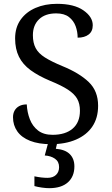

<svg xmlns="http://www.w3.org/2000/svg" viewBox="-20 -744 584 1004"><path d="M247 10Q182 10 137.5 -7.5Q93 -25 70.5 -57Q48 -89 48 -131Q48 -151 56.5 -166Q65 -181 81 -189.5Q97 -198 120 -198Q122 -157 136 -120.5Q150 -84 179 -61.5Q208 -39 255 -39Q322 -39 360 -71.5Q398 -104 398 -165Q398 -202 383.5 -227.5Q369 -253 335.5 -275Q302 -297 243 -321Q181 -347 140 -377Q99 -407 79 -447.5Q59 -488 59 -543Q59 -600 87.5 -640.5Q116 -681 165.5 -702.5Q215 -724 278 -724Q367 -724 416 -690Q465 -656 465 -612Q465 -580 443.5 -563.5Q422 -547 386 -547Q386 -578 375.5 -607Q365 -636 340.5 -655Q316 -674 274 -674Q216 -674 184 -643Q152 -612 152 -560Q152 -520 166.5 -492.5Q181 -465 215 -443.5Q249 -422 307 -398Q395 -362 444 -315Q493 -268 493 -191Q493 -127 463 -82.5Q433 -38 377.5 -14Q322 10 247 10ZM237 240Q221 240 199.5 237Q178 234 160 229V178Q198 186 228 186Q257 186 273 170.5Q289 155 289 130Q289 101 267.5 86Q246 71 214 69L235 -9H282L272 34Q321 38 345 62Q369 86 369 126Q369 179 335 209.5Q301 240 237 240Z"/></svg>

Font: Noto Serif NP Hmong
Style: Regular
Weight: 400
Designer: Dalton Maag Ltd
Foundry: Dalton Maag Ltd
Version: Version 1.001